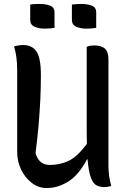

<svg xmlns="http://www.w3.org/2000/svg" viewBox="-20 -938 640 972"><path d="M216 14Q175 14 141 -12Q107 -38 87 -79.5Q67 -121 67 -168V-581Q67 -654 51 -703Q75 -710 98 -710Q142 -710 164.5 -677.5Q187 -645 187 -558Q187 -493 184 -432Q181 -371 175.5 -306Q170 -241 160 -163Q176 -103 233 -103Q283 -103 327 -123.5Q371 -144 420 -210Q419 -234 419 -262V-701Q427 -705 437 -706.5Q447 -708 457 -708Q494 -708 511.5 -691.5Q529 -675 529 -637V-101Q529 -73 532.5 -47.5Q536 -22 543 3Q528 9 508 9Q486 9 469 0.5Q452 -8 440.5 -37.5Q429 -67 423 -132H421Q378 -51 325 -18.5Q272 14 216 14ZM133 -915Q144 -917 157.5 -917.5Q171 -918 182 -918Q211 -918 233.5 -909.5Q256 -901 256 -875V-797Q244 -795 231 -794Q218 -793 206 -793Q178 -793 155.5 -802.5Q133 -812 133 -837ZM344 -915Q368 -918 393 -918Q422 -918 444.5 -909.5Q467 -901 467 -875V-797Q456 -795 442.5 -794Q429 -793 417 -793Q389 -793 366.5 -802.5Q344 -812 344 -837Z"/></svg>

Font: Recursive Mn Csl St Med
Style: Regular
Weight: 500
Monospace: yes
Version: Version 1.079;hotconv 1.0.112;makeotfexe 2.5.65598; ttfautoh